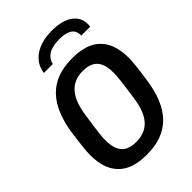

<svg xmlns="http://www.w3.org/2000/svg" viewBox="-260 -1002 1120 1120"><g transform="rotate(-45 300.0 -442.0)"><path d="M259 10Q191 10 140 -14Q89 -38 60.5 -89.5Q32 -141 32 -225Q32 -239 33.5 -257Q35 -275 38.5 -305Q42 -335 48 -382Q70 -541 145.5 -618.5Q221 -696 352 -696H366Q434 -696 485 -672.5Q536 -649 564.5 -597Q593 -545 593 -461Q593 -448 591.5 -429.5Q590 -411 586.5 -381Q583 -351 576 -303Q555 -145 479.5 -67.5Q404 10 273 10ZM277 -86Q351 -86 393 -133.5Q435 -181 448 -280Q456 -333 460 -366Q464 -399 466 -417.5Q468 -436 468.5 -446.5Q469 -457 469 -464Q469 -516 454.5 -545.5Q440 -575 413 -587.5Q386 -600 348 -600Q276 -600 234 -552.5Q192 -505 178 -407Q170 -354 165.5 -321Q161 -288 159 -269Q157 -250 156.5 -240Q156 -230 156 -222Q156 -171 170.5 -141Q185 -111 212.5 -98.5Q240 -86 277 -86ZM180 -752Q189 -818 244 -856Q299 -894 388 -894Q477 -894 524 -856Q571 -818 562 -752H488Q491 -789 464.5 -808.5Q438 -828 382 -828Q326 -828 294 -808.5Q262 -789 254 -752Z"/></g></svg>

Font: Chivo Mono Medium Medium
Style: Italic
Weight: 500
Italic angle: -8.05°
Monospace: yes
Version: Version 1.008